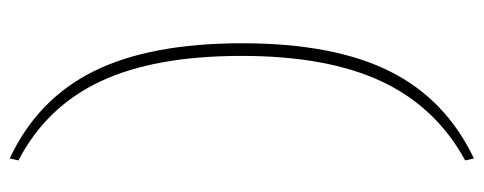

<svg xmlns="http://www.w3.org/2000/svg" viewBox="-320 -510 995 395"><g transform="rotate(-90 177.5 -312.5)"><path d="M45 -772 49 -790Q171 -733 228.5 -617Q286 -501 286 -312Q286 -124 228.5 -8.5Q171 107 49 165L45 147Q155 87 207.5 -25Q260 -137 260 -313Q260 -492 207.5 -603.5Q155 -715 45 -772Z"/></g></svg>

Font: Exo 2.0 Thin
Style: Regular
Weight: 250
Designer: Natanael Gama
Version: Version 1.001;PS 001.001;hotconv 1.0.70;makeotf.lib2.5.58329